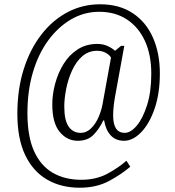

<svg xmlns="http://www.w3.org/2000/svg" viewBox="-20 -734 816 896"><path d="M352 142Q265 142 199.5 104Q134 66 97.5 -10.5Q61 -87 61 -203Q61 -317 90.5 -410.5Q120 -504 172.5 -572Q225 -640 295 -677Q365 -714 447 -714Q537 -714 599.5 -672.5Q662 -631 694 -558Q726 -485 726 -392Q726 -298 701.5 -227Q677 -156 638.5 -116.5Q600 -77 559 -77Q520 -77 496.5 -102.5Q473 -128 466 -172H462Q445 -135 417.5 -106Q390 -77 343 -77Q293 -77 258.5 -118.5Q224 -160 224 -247Q224 -294 237.5 -344Q251 -394 277 -436Q303 -478 342.5 -503.5Q382 -529 434 -529Q461 -529 482.5 -519Q504 -509 517 -497L545 -520H560L516 -278Q512 -255 510 -233.5Q508 -212 508 -195Q508 -114 562 -114Q590 -114 618.5 -148Q647 -182 666.5 -244Q686 -306 686 -390Q686 -478 656.5 -542.5Q627 -607 572.5 -643Q518 -679 443 -679Q373 -679 312.5 -644Q252 -609 205.5 -546Q159 -483 133.5 -396.5Q108 -310 108 -207Q108 -97 139 -28.5Q170 40 226.5 72.5Q283 105 359 105Q429 105 481.5 76.5Q534 48 570 16L588 44Q546 80 488 111Q430 142 352 142ZM356 -114Q384 -114 405.5 -135.5Q427 -157 440 -187.5Q453 -218 458 -245L498 -465Q491 -478 473.5 -487.5Q456 -497 433 -497Q393 -497 364 -471.5Q335 -446 316.5 -405.5Q298 -365 289 -320Q280 -275 280 -237Q280 -172 300.5 -143Q321 -114 356 -114Z"/></svg>

Font: Noto Serif Tamil Condensed Light
Style: Italic
Weight: 300
Width: 3
Italic angle: -12°
Designer: Indian Type Foundry, Tom Grace, and the Monotype Design Team
Foundry: Monotype Imaging Inc.
Version: Version 2.003; ttfautohint (v1.8.4.7-5d5b)